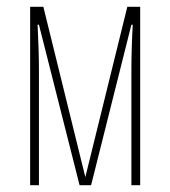

<svg xmlns="http://www.w3.org/2000/svg" viewBox="-20 -547 502 567"><path d="M394 0H368V-335Q368 -401 372 -474H368L249 0H215L95 -474H91Q95 -397 95 -339V0H69V-527H108L232 -24L356 -527H394Z"/></svg>

Font: Noto Sans Display Thin Cond
Style: Regular
Weight: 250
Width: 3
Designer: Monotype Design team
Foundry: Monotype Imaging Inc.
Version: Version 1.000